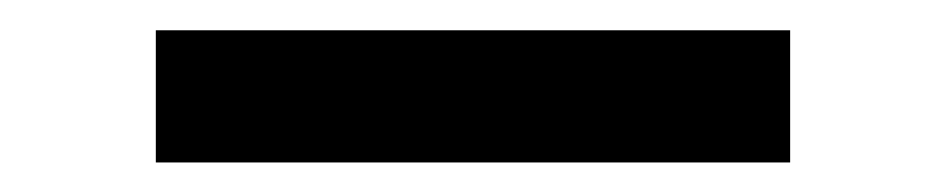

<svg xmlns="http://www.w3.org/2000/svg" viewBox="-20 -754 640 130"><path d="M85.5 -733.5H515V-644H85.5Z"/></svg>

Font: JuliaMono ExtraBold
Style: Regular
Weight: 800
Monospace: yes
Designer: cormullion
Foundry: corm
Version: Version 0.055; ttfautohint (v1.8.4)